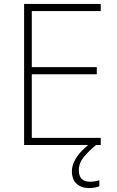

<svg xmlns="http://www.w3.org/2000/svg" viewBox="-20 -734 591 972"><path d="M490 0H102V-714H490V-678H141V-394H470V-358H141V-36H490ZM379 128Q379 156 393 171Q407 186 435 186Q449 186 462 183.5Q475 181 483 179V209Q473 213 460 215.5Q447 218 430 218Q392 218 368 196.5Q344 175 344 133Q344 108 355.5 84Q367 60 388.5 36Q410 12 442 -12L466 0Q432 28 405.5 59.5Q379 91 379 128Z"/></svg>

Font: Noto Sans Hebrew ExtraLight
Style: Regular
Weight: 250
Designer: Monotype Design Team
Foundry: Monotype Imaging Inc.
Version: Version 2.003